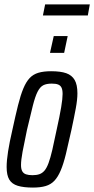

<svg xmlns="http://www.w3.org/2000/svg" viewBox="-20 -840 426 868"><path d="M129 8Q87 8 60.5 0Q34 -8 22 -28Q10 -48 10 -85Q10 -114 16.5 -155.5Q23 -197 36 -253Q50 -318 61.5 -364Q73 -410 85.5 -440Q98 -470 114 -487Q130 -504 153.5 -511Q177 -518 211 -518Q254 -518 279.5 -509Q305 -500 317.5 -478.5Q330 -457 330 -418Q330 -390 322.5 -349.5Q315 -309 303 -253Q289 -189 278 -144Q267 -99 254.5 -69.5Q242 -40 226 -23Q210 -6 186.5 1Q163 8 129 8ZM127 -48Q145 -48 158 -52.5Q171 -57 181 -68.5Q191 -80 199.5 -103Q208 -126 216.5 -162.5Q225 -199 236 -253Q250 -316 256.5 -355Q263 -394 263 -415Q263 -434 258 -444Q253 -454 242.5 -458Q232 -462 214 -462Q190 -462 175.5 -454.5Q161 -447 150 -425.5Q139 -404 128.5 -362.5Q118 -321 102 -253Q89 -192 82 -154Q75 -116 75 -94Q75 -76 80.5 -66Q86 -56 97.5 -52Q109 -48 127 -48ZM206 -601 223 -677H286L270 -601ZM174 -770 184 -820H386L377 -770Z"/></svg>

Font: Saira UltraCondensed Medium
Style: Italic
Weight: 500
Width: 1
Italic angle: -12°
Designer: Hector Gatti with collaboration of the Omnibus-Type team
Foundry: Omnibus-Type
Version: Version 1.101